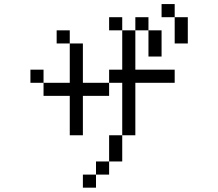

<svg xmlns="http://www.w3.org/2000/svg" viewBox="-20 -832 1040 915"><path d="M812.5 -437.5V-500H625V-687.5H562.5V-500H500V-437.5H375V-625H312.5V-437.5H187.5V-375H312.5V-187.5H375V-375H500V-437.5H562.5Q562.5 -437.5 562.5 -187.5H500Q500 -187.5 500 -62.5H437.5V0H375V62.5H437.5V0H500V-62.5H562.5Q562.5 -62.5 562.5 -187.5H625Q625 -187.5 625 -437.5ZM187.5 -437.5V-500H125V-437.5ZM312.5 -625V-687.5H250V-625ZM687.5 -687.5Q687.5 -687.5 687.5 -562.5H750Q750 -562.5 750 -687.5ZM562.5 -687.5V-750H500V-687.5ZM625 -687.5H687.5V-750H625ZM812.5 -750Q812.5 -750 812.5 -625H875Q875 -625 875 -750ZM812.5 -750V-812.5H750V-750Z"/></svg>

Font: Unifont
Style: Regular
Weight: 500
Version: Version 13.0.05